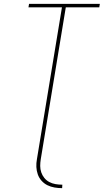

<svg xmlns="http://www.w3.org/2000/svg" viewBox="-20 -755 540 998"><path d="M303 223Q283 223 263 219.5Q243 216 226 207.5Q209 199 196 184.5Q183 170 176.5 151.5Q170 133 169 113Q168 93 172 72L302 -717H128L131 -735H499L496 -717H322L192 72Q189 90 189 107.5Q189 125 194.5 141Q200 157 210.5 170Q221 183 236 191Q251 199 268.5 202Q286 205 304 205Z"/></svg>

Font: Iosevka Term Curly Thin
Style: Italic
Weight: 100
Italic angle: -9°
Designer: Belleve Invis
Foundry: Belleve Invis
Version: Version 32.3.0